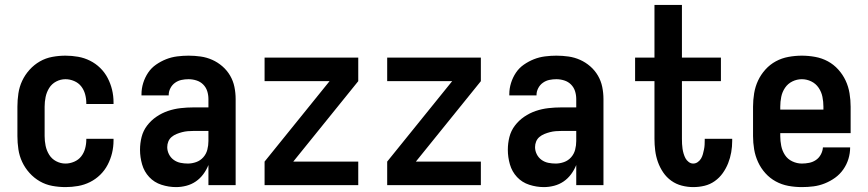

<svg xmlns="http://www.w3.org/2000/svg" viewBox="-20 -755 3540 783"><path d="M247 8Q220 8 193 3Q166 -2 142.5 -15.5Q119 -29 100.5 -49.5Q82 -70 70.5 -94.5Q59 -119 55 -146Q51 -173 51 -200V-320Q51 -347 55 -374Q59 -401 70.5 -425.5Q82 -450 100.5 -470.5Q119 -491 142.5 -504.5Q166 -518 193 -523Q220 -528 247 -528Q273 -528 298.5 -523.5Q324 -519 347 -507.5Q370 -496 388.5 -478Q407 -460 419 -437Q431 -414 437 -389Q443 -364 443 -338V-331H332V-334Q332 -353 327 -371Q322 -389 311 -403Q300 -417 282.5 -424.5Q265 -432 247 -432Q227 -432 209 -422.5Q191 -413 180.5 -396Q170 -379 166 -359.5Q162 -340 162 -320V-200Q162 -180 166 -160.5Q170 -141 180.5 -124Q191 -107 209 -97.5Q227 -88 247 -88Q265 -88 282.5 -95.5Q300 -103 311 -117Q322 -131 327 -149Q332 -167 332 -186V-189H443V-182Q443 -156 437 -131Q431 -106 419 -83Q407 -60 388.5 -42Q370 -24 347 -12.5Q324 -1 298.5 3.5Q273 8 247 8Z M698 8Q668 8 638.5 -1.5Q609 -11 588.5 -33Q568 -55 559.5 -84.5Q551 -114 551 -144Q551 -171 557.5 -196.5Q564 -222 580 -243Q596 -264 618 -279Q640 -294 665 -302.5Q690 -311 716.5 -314Q743 -317 769 -317H830V-351Q830 -368 825 -383.5Q820 -399 808.5 -410.5Q797 -422 781 -427Q765 -432 749 -432Q734 -432 720 -429Q706 -426 694 -417.5Q682 -409 675 -395.5Q668 -382 668 -368V-366H557V-371Q557 -394 564 -416.5Q571 -439 584 -458.5Q597 -478 616.5 -491.5Q636 -505 657.5 -513.5Q679 -522 702.5 -525Q726 -528 749 -528Q774 -528 798.5 -524.5Q823 -521 845.5 -511Q868 -501 887 -484.5Q906 -468 918.5 -446.5Q931 -425 936 -400.5Q941 -376 941 -351V0H830V-82Q822 -62 809 -44.5Q796 -27 778.5 -15Q761 -3 740 2.5Q719 8 698 8ZM746 -88Q763 -88 780 -94Q797 -100 809 -113.5Q821 -127 825.5 -144.5Q830 -162 830 -180V-221H769Q757 -221 745.5 -220Q734 -219 722.5 -216Q711 -213 700 -208.5Q689 -204 680 -196.5Q671 -189 666.5 -178Q662 -167 662 -155Q662 -140 669 -126Q676 -112 688.5 -103Q701 -94 716 -91Q731 -88 746 -88Z M1059 0V-96L1324 -424H1059V-520H1441V-424L1176 -96H1441V0Z M1559 0V-96L1824 -424H1559V-520H1941V-424L1676 -96H1941V0Z M2198 8Q2168 8 2138.5 -1.5Q2109 -11 2088.5 -33Q2068 -55 2059.5 -84.5Q2051 -114 2051 -144Q2051 -171 2057.5 -196.5Q2064 -222 2080 -243Q2096 -264 2118 -279Q2140 -294 2165 -302.5Q2190 -311 2216.5 -314Q2243 -317 2269 -317H2330V-351Q2330 -368 2325 -383.5Q2320 -399 2308.5 -410.5Q2297 -422 2281 -427Q2265 -432 2249 -432Q2234 -432 2220 -429Q2206 -426 2194 -417.5Q2182 -409 2175 -395.5Q2168 -382 2168 -368V-366H2057V-371Q2057 -394 2064 -416.5Q2071 -439 2084 -458.5Q2097 -478 2116.5 -491.5Q2136 -505 2157.5 -513.5Q2179 -522 2202.5 -525Q2226 -528 2249 -528Q2274 -528 2298.5 -524.5Q2323 -521 2345.5 -511Q2368 -501 2387 -484.5Q2406 -468 2418.5 -446.5Q2431 -425 2436 -400.5Q2441 -376 2441 -351V0H2330V-82Q2322 -62 2309 -44.5Q2296 -27 2278.5 -15Q2261 -3 2240 2.5Q2219 8 2198 8ZM2246 -88Q2263 -88 2280 -94Q2297 -100 2309 -113.5Q2321 -127 2325.5 -144.5Q2330 -162 2330 -180V-221H2269Q2257 -221 2245.5 -220Q2234 -219 2222.5 -216Q2211 -213 2200 -208.5Q2189 -204 2180 -196.5Q2171 -189 2166.5 -178Q2162 -167 2162 -155Q2162 -140 2169 -126Q2176 -112 2188.5 -103Q2201 -94 2216 -91Q2231 -88 2246 -88Z M2807 8Q2784 8 2760.5 2Q2737 -4 2717.5 -18Q2698 -32 2684.5 -52Q2671 -72 2663 -94.5Q2655 -117 2652 -141Q2649 -165 2649 -189V-424H2570V-520H2649V-735H2761V-520H2920V-424H2761V-189Q2761 -178 2761.5 -168Q2762 -158 2763.5 -148Q2765 -138 2768 -128Q2771 -118 2775.5 -109.5Q2780 -101 2788.5 -94.5Q2797 -88 2807 -88Q2817 -88 2825.5 -94Q2834 -100 2839 -108.5Q2844 -117 2846.5 -126.5Q2849 -136 2851 -145.5Q2853 -155 2853.5 -165Q2854 -175 2854 -184V-189H2966V-180Q2966 -157 2962 -134Q2958 -111 2949.5 -89.5Q2941 -68 2927.5 -49Q2914 -30 2895 -16.5Q2876 -3 2853.5 2.5Q2831 8 2807 8Z M3250 8Q3222 8 3195 3Q3168 -2 3144 -15Q3120 -28 3101.5 -48.5Q3083 -69 3071.5 -94Q3060 -119 3055.5 -146Q3051 -173 3051 -200V-320Q3051 -347 3055.5 -374.5Q3060 -402 3071.5 -426.5Q3083 -451 3101.5 -471.5Q3120 -492 3144 -505Q3168 -518 3195.5 -523Q3223 -528 3250 -528Q3277 -528 3304.5 -523Q3332 -518 3356 -505Q3380 -492 3398.5 -471.5Q3417 -451 3428.5 -426.5Q3440 -402 3444.5 -374.5Q3449 -347 3449 -320V-212H3162V-200Q3162 -180 3166 -160Q3170 -140 3181 -123Q3192 -106 3211 -97Q3230 -88 3250 -88Q3265 -88 3280 -91Q3295 -94 3307.5 -102.5Q3320 -111 3327.5 -125Q3335 -139 3336 -154H3447Q3447 -130 3440 -107Q3433 -84 3419 -64Q3405 -44 3385.5 -30Q3366 -16 3343.5 -7Q3321 2 3297.5 5Q3274 8 3250 8ZM3162 -308H3338V-320Q3338 -340 3334 -360Q3330 -380 3318.5 -397Q3307 -414 3288.5 -423Q3270 -432 3250 -432Q3230 -432 3211.5 -423Q3193 -414 3181.5 -397Q3170 -380 3166 -360Q3162 -340 3162 -320Z"/></svg>

Font: Iosevka Fixed
Style: Bold
Weight: 700
Monospace: yes
Designer: Belleve Invis
Foundry: Belleve Invis
Version: Version 32.3.0